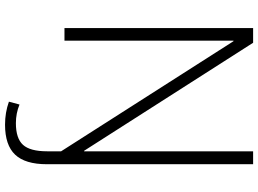

<svg xmlns="http://www.w3.org/2000/svg" viewBox="-148 -622 1000 743"><g transform="rotate(90 351.5 -250.0)"><path d="M615 -730V68Q615 152 578 191Q541 230 462 230Q415 230 373 215L384 174Q418 188 456 188Q515 188 540 160.5Q565 133 565 67V13L139 -654H137V0H88V-730H145L563 -76H565V-730Z"/></g></svg>

Font: M PLUS 1p Light
Style: Regular
Weight: 300
Version: Version 1.061